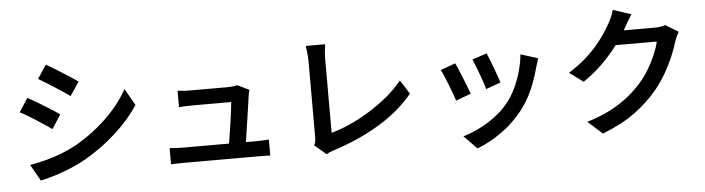

<svg xmlns="http://www.w3.org/2000/svg" viewBox="-52 -1059 5084 1384"><g transform="rotate(-5 2490.0 -367.0)"><path d="M306 -785Q330 -772 361 -753Q392 -734 424 -713.5Q456 -693 484.5 -674.5Q513 -656 531 -643L465 -544Q445 -558 416.5 -577Q388 -596 357 -616Q326 -636 296 -654.5Q266 -673 242 -687ZM131 -74Q187 -84 245 -99Q303 -114 360 -136Q417 -158 470 -187Q554 -235 627 -294.5Q700 -354 758.5 -421.5Q817 -489 856 -560L925 -439Q857 -336 755 -243.5Q653 -151 531 -80Q480 -51 420 -26Q360 -1 301.5 17Q243 35 198 44ZM153 -558Q178 -545 209 -526.5Q240 -508 272 -488Q304 -468 332.5 -450Q361 -432 379 -419L314 -318Q293 -333 265 -351.5Q237 -370 205.5 -390.5Q174 -411 143.5 -429Q113 -447 89 -459Z M1753 -476Q1750 -468 1747.5 -456.5Q1745 -445 1744 -438Q1741 -416 1735.5 -378.5Q1730 -341 1723.5 -295.5Q1717 -250 1710 -205Q1703 -160 1697.5 -122.5Q1692 -85 1688 -64H1565Q1569 -83 1574.5 -116.5Q1580 -150 1586.5 -190.5Q1593 -231 1598.5 -271.5Q1604 -312 1608.5 -346.5Q1613 -381 1614 -400Q1598 -400 1567.5 -400Q1537 -400 1500 -400Q1463 -400 1427 -400Q1391 -400 1365 -400Q1339 -400 1330 -400Q1307 -400 1281.5 -399Q1256 -398 1236 -396V-515Q1249 -513 1265.5 -511.5Q1282 -510 1299 -509.5Q1316 -509 1329 -509Q1343 -509 1370 -509Q1397 -509 1430 -509Q1463 -509 1496 -509Q1529 -509 1556.5 -509Q1584 -509 1599 -509Q1609 -509 1622.5 -510Q1636 -511 1648.5 -513Q1661 -515 1666 -518ZM1143 -108Q1163 -106 1187.5 -104.5Q1212 -103 1237 -103Q1252 -103 1293 -103Q1334 -103 1389.5 -103Q1445 -103 1505.5 -103Q1566 -103 1621.5 -103Q1677 -103 1716.5 -103Q1756 -103 1768 -103Q1786 -103 1814 -104Q1842 -105 1861 -107V9Q1851 8 1834 7.5Q1817 7 1800 7Q1783 7 1770 7Q1757 7 1716.5 7Q1676 7 1620 7Q1564 7 1503 7Q1442 7 1386 7Q1330 7 1290 7Q1250 7 1237 7Q1212 7 1191 7.5Q1170 8 1143 9Z M2183 -37Q2191 -54 2193 -67.5Q2195 -81 2195 -98Q2195 -116 2195 -155.5Q2195 -195 2195 -248Q2195 -301 2195 -359.5Q2195 -418 2195 -474.5Q2195 -531 2195 -576.5Q2195 -622 2195 -649Q2195 -666 2193 -686Q2191 -706 2189 -724.5Q2187 -743 2184 -756H2325Q2321 -730 2318.5 -703Q2316 -676 2316 -649Q2316 -626 2316 -589.5Q2316 -553 2316 -508.5Q2316 -464 2316 -416Q2316 -368 2316 -321Q2316 -274 2316 -233Q2316 -192 2316 -161Q2316 -130 2316 -116Q2380 -133 2451.5 -165Q2523 -197 2594 -241Q2665 -285 2728.5 -337.5Q2792 -390 2839 -449L2903 -348Q2802 -226 2651.5 -136Q2501 -46 2321 11Q2312 14 2297.5 19.5Q2283 25 2267 35Z M3479 -589Q3486 -573 3497.5 -543.5Q3509 -514 3521.5 -480.5Q3534 -447 3544.5 -417.5Q3555 -388 3560 -371L3453 -333Q3449 -351 3439 -380.5Q3429 -410 3417 -442.5Q3405 -475 3393 -505Q3381 -535 3373 -554ZM3846 -521Q3839 -499 3834 -483.5Q3829 -468 3825 -454Q3805 -377 3772 -300.5Q3739 -224 3687 -157Q3617 -68 3529 -6.5Q3441 55 3354 88L3260 -8Q3316 -24 3376.5 -53.5Q3437 -83 3493 -125Q3549 -167 3590 -218Q3625 -261 3652 -316.5Q3679 -372 3697 -435Q3715 -498 3721 -561ZM3247 -537Q3256 -518 3268.5 -488.5Q3281 -459 3294.5 -425.5Q3308 -392 3320 -361Q3332 -330 3339 -309L3230 -269Q3224 -288 3212.5 -320.5Q3201 -353 3187 -388Q3173 -423 3160.5 -452.5Q3148 -482 3139 -498Z M4872 -623Q4864 -610 4855.5 -592Q4847 -574 4841 -556Q4828 -511 4804 -453.5Q4780 -396 4745.5 -335.5Q4711 -275 4666 -220Q4595 -134 4500 -64.5Q4405 5 4264 60L4159 -34Q4258 -64 4332 -103Q4406 -142 4461.5 -187Q4517 -232 4561 -283Q4597 -324 4627 -375Q4657 -426 4678.5 -477Q4700 -528 4708 -567H4361L4403 -668Q4416 -668 4447 -668Q4478 -668 4516.5 -668Q4555 -668 4593 -668Q4631 -668 4660 -668Q4689 -668 4698 -668Q4721 -668 4742.5 -671Q4764 -674 4779 -680ZM4543 -779Q4527 -755 4511 -727Q4495 -699 4487 -684Q4454 -625 4405.5 -560.5Q4357 -496 4294.5 -435Q4232 -374 4158 -324L4058 -398Q4123 -438 4173.5 -481.5Q4224 -525 4261.5 -568.5Q4299 -612 4326 -652Q4353 -692 4371 -725Q4381 -741 4393.5 -769.5Q4406 -798 4412 -822Z"/></g></svg>

Font: Noto Sans HK SemiBold
Style: Regular
Weight: 600
Version: Version 2.004-H2;hotconv 1.0.118;makeotfexe 2.5.65603